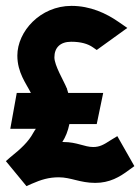

<svg xmlns="http://www.w3.org/2000/svg" viewBox="-26 -610 477 653"><path d="M-6 -62 64 23 82 15C114 1 140 -7 174 -7C215 -7 246 12 298 12C347 12 381 -8 413 -32L431 -45L373 -147L350 -133C327 -118 313 -110 291 -110C261 -110 236 -127 190 -127H186C197 -144 205 -164 210 -188H303L325 -294H206C205 -298 203 -303 202 -307V-309L201 -310C191 -335 159 -387 159 -415C159 -448 179 -468 216 -468C249 -468 273 -461 290 -449L303 -440L407 -515L378 -535C335 -565 281 -590 217 -590C111 -590 33 -503 33 -421C33 -363 63 -326 79 -294H31L9 -172H96C94 -169 90 -164 87 -158C71 -128 44 -103 10 -76Z"/></svg>

Font: Charger Pro
Style: UltraNar
Weight: 900
Designer: Jasper
Foundry: Cannot Into Space Fonts
Version: Version 1.09